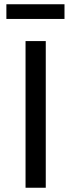

<svg xmlns="http://www.w3.org/2000/svg" viewBox="-20 -882 335 902"><path d="M195 0H100V-689H195ZM10 -793V-862H283V-793Z"/></svg>

Font: Fira GO
Style: Regular
Weight: 400
Designer: Carrois Corporate
Foundry: Carrois Corporate GbR
Version: Version 0.300